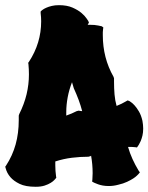

<svg xmlns="http://www.w3.org/2000/svg" viewBox="-24 -718 569 736"><path d="M522 -254.9Q524.9 -238.8 524.9 -225.1Q524.9 -210 522 -198Q519 -186 515.4 -177.5Q511.7 -168.9 508.5 -163.8Q505.4 -158.7 504.9 -158.2L501 -152.8L494.1 -153.8Q487.3 -154.8 480.5 -154.8Q473.6 -154.8 466.8 -154.8Q473.6 -130.9 483.9 -108.4Q494.1 -85.9 506.8 -64.9L512.2 -57.1L505.9 -49.8Q505.4 -49.3 500.7 -44.7Q496.1 -40 486.8 -33.9Q477.5 -27.8 463.1 -21Q448.7 -14.2 429.2 -9.8Q419.9 -7.3 410.9 -6.1Q401.9 -4.9 393.1 -4.9Q380.4 -4.9 369.9 -6.8Q359.4 -8.8 352.1 -11.5Q344.7 -14.2 340.6 -16.1Q336.4 -18.1 335.9 -18.1L329.1 -22L330.1 -29.8Q330.1 -36.1 330.6 -42Q331.1 -47.9 331.1 -54.2Q331.1 -87.9 325.2 -121.1Q323.2 -119.1 321.8 -119.1L314.9 -117.2Q284.2 -117.2 252 -113.3Q219.7 -109.4 188 -99.1V-84Q188 -63 190.9 -42L191.9 -37.1L189 -33.2Q188.5 -32.7 184.1 -27.8Q179.7 -22.9 170.4 -17.1Q161.1 -11.2 147 -6.6Q132.8 -2 112.8 -2Q73.7 -2 51 -13.2Q28.3 -24.4 16.1 -38.6Q2 -54.7 -2.9 -75.2L-3.9 -79.1L-1 -83Q23.9 -121.1 35.9 -164.3Q47.9 -207.5 47.9 -257.8V-274.9L49.8 -280.8Q68.8 -318.8 77.9 -356.7Q86.9 -394.5 86.9 -433.1Q86.9 -442.9 86.4 -452.6Q85.9 -462.4 85 -472.2L84 -477.1L86.9 -481Q133.8 -552.7 133.8 -636.2Q133.8 -643.6 133.3 -651.6Q132.8 -659.7 131.8 -668V-673.8L136.2 -678.2Q136.7 -678.7 141.4 -681.9Q146 -685.1 154.3 -688.7Q162.6 -692.4 174.6 -695.3Q186.5 -698.2 202.1 -698.2Q232.4 -698.2 253.7 -689Q274.9 -679.7 288.1 -668.5Q301.3 -657.2 307.4 -647.9Q313.5 -638.7 314 -638.2L316.9 -631.8L314 -626Q312 -624 312 -623H318.8Q340.3 -623 352.8 -620.1Q365.2 -617.2 366.2 -617.2L372.1 -612.8L371.1 -606Q370.1 -600.1 370.1 -594.5Q370.1 -588.9 370.1 -583Q370.1 -496.1 411.1 -423.8L413.1 -418V-404.8Q413.1 -379.4 415 -356.2Q417 -333 422.9 -312Q432.6 -315.9 441.9 -320.3Q451.2 -324.7 460 -330.1L464.8 -333L471.2 -331.1Q471.7 -330.6 477.8 -326.7Q483.9 -322.8 491.9 -314Q500 -305.2 508.5 -290.8Q517.1 -276.4 522 -254.9ZM258.8 -379.9 252 -402.8Q240.7 -373.5 235.4 -344.7Q230 -315.9 230 -288.1V-274.9Q251 -282.2 270 -292L277.8 -293.9Q281.2 -293 284.7 -292.5Q288.1 -292 291 -292Q285.6 -313 277.6 -334.7Q269.5 -356.4 258.8 -379.9Z"/></svg>

Font: Hanalei Fill
Style: Regular
Weight: 400
Version: Version 1.000